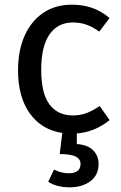

<svg xmlns="http://www.w3.org/2000/svg" viewBox="-20 -559 517 820"><path d="M308 11V56Q356 60 378.5 83.5Q401 107 401 141Q401 189 366 215Q331 241 277 241Q249 241 225 234.5Q201 228 186 217L211 165Q241 181 274 181Q297 181 310.5 171.5Q324 162 324 141Q324 120 303 109.5Q282 99 235 99L246 9Q157 -5 107 -75Q57 -145 57 -259Q57 -343 85 -406Q113 -469 164.5 -504Q216 -539 287 -539Q334 -539 373 -525.5Q412 -512 448 -482L404 -424Q376 -444 349.5 -453.5Q323 -463 291 -463Q227 -463 191.5 -412Q156 -361 156 -261Q156 -161 191 -113.5Q226 -66 291 -66Q322 -66 348 -75.5Q374 -85 406 -106L448 -46Q385 5 308 11Z"/></svg>

Font: Statis Sans
Style: Regular
Weight: 400
Designer: bBox Type GmbH
Foundry: bBox Type GmbH
Version: Version 1.000